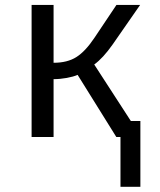

<svg xmlns="http://www.w3.org/2000/svg" viewBox="-20 -548 640 768"><path d="M106.4 -528.3H194.3V-296.9Q249.5 -296.9 285.6 -319.8Q321.8 -342.8 357.9 -397L445.8 -528.3H540.5L430.2 -369.6Q392.1 -315.4 356.9 -290L503.4 -64H541.5V199.2H461.9V0H445.3L290.5 -248.5Q273.9 -241.2 247.1 -236.3Q220.2 -231.4 194.3 -231.4V0H106.4Z"/></svg>

Font: Cousine
Style: Regular
Weight: 400
Monospace: yes
Designer: Steve Matteson
Foundry: Monotype Imaging Inc.
Version: Version 1.21